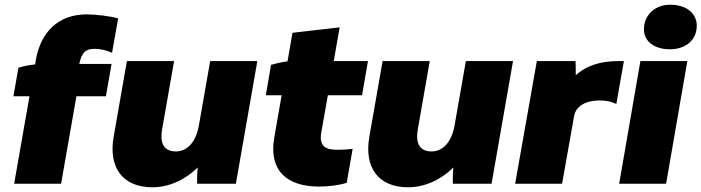

<svg xmlns="http://www.w3.org/2000/svg" viewBox="-20 -779 2974 814"><path d="M58 -492 37 -371H105L40 0H239L304 -371H429L453 -508H316C326 -554 341 -572 381 -572C403 -572 430 -567 455 -555L481 -701C446 -711 386 -718 347 -718C229 -718 153 -645 132 -525L129 -506C103 -503 77 -498 58 -492Z M626 15C698 15 767 -18 818 -69C816 -48 815 -21 816 0H980L1071 -520H871L823 -246C811 -180 776 -137 726 -137C664 -137 660 -187 667 -229L718 -520H518L462 -200C439 -71 498 15 626 15Z M1333 12C1371 12 1416 7 1450 -4L1475 -148C1460 -146 1435 -144 1414 -144C1368 -144 1331 -152 1342 -217L1370 -375H1515L1540 -520H1395L1420 -663L1220 -640L1199 -519C1174 -516 1146 -509 1129 -504L1107 -375H1174L1143 -197C1118 -56 1196 12 1333 12Z M1710 15C1782 15 1851 -18 1902 -69C1900 -48 1899 -21 1900 0H2064L2155 -520H1955L1907 -246C1895 -180 1860 -137 1810 -137C1748 -137 1744 -187 1751 -229L1802 -520H1602L1546 -200C1523 -71 1582 15 1710 15Z M2164 0H2363L2414 -287C2421 -329 2466 -359 2544 -352C2561 -351 2581 -344 2593 -338L2625 -520H2601C2530 -520 2468 -503 2421 -460C2421 -480 2421 -502 2420 -520H2256Z M2605 0H2804L2894 -520H2695ZM2821 -570C2885 -570 2934 -608 2934 -670C2934 -721 2892 -759 2821 -759C2758 -759 2710 -716 2710 -655C2710 -604 2753 -570 2821 -570Z"/></svg>

Font: Fixel Display Black
Style: Italic
Weight: 900
Italic angle: -10°
Designer: AlfaBravo + MacPaw
Foundry: Kyrylo Tkachov, Marchela Mozhyna, Serhii Makarenko, Maria Weinstein, Zakhar Kryvoshyya
Version: Version 1.210;Glyphs 3.2 (3217)